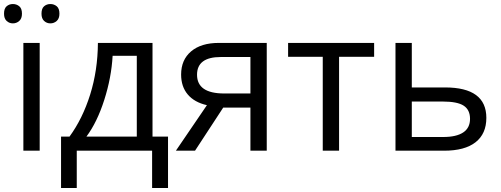

<svg xmlns="http://www.w3.org/2000/svg" viewBox="-30 -748 2489 953"><path d="M167 0H86V-535H167ZM-10 -680Q-10 -706 3 -717Q16 -728 34 -728Q52 -728 65.5 -717Q79 -706 79 -680Q79 -656 65.5 -644Q52 -632 34 -632Q16 -632 3 -644Q-10 -656 -10 -680ZM176 -680Q176 -706 189 -717Q202 -728 220 -728Q238 -728 251.5 -717Q265 -706 265 -680Q265 -656 251.5 -644Q238 -632 220 -632Q202 -632 189 -644Q176 -656 176 -680Z M804 185H725V0H351V185H273V-70H315Q380 -159 417.5 -278.5Q455 -398 456 -535H727V-70H804ZM649 -70V-471H529Q523 -363 487.5 -252Q452 -141 399 -70Z M938 0H843L997 -226Q935 -240 902 -279Q869 -318 869 -378Q869 -451 918.5 -493Q968 -535 1056 -535H1294V0H1213V-214H1078ZM948 -377Q948 -284 1083 -284H1213V-465H1066Q948 -465 948 -377Z M1827 -466H1653V0H1572V-466H1400V-535H1827Z M2014 -314H2179Q2384 -314 2384 -163Q2384 -84 2330.5 -42Q2277 0 2174 0H1933V-535H2014ZM2014 -244V-68H2170Q2235 -68 2269 -90.5Q2303 -113 2303 -158Q2303 -203 2271.5 -223.5Q2240 -244 2168 -244Z"/></svg>

Font: Stephens Clock
Style: Regular
Weight: 400
Designer: Peter Wiegel (catfonts.de) with slight modifications by DT1.org
Version: Version 0.9.1